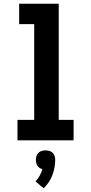

<svg xmlns="http://www.w3.org/2000/svg" viewBox="-20 -755 490 1033"><path d="M74 0V-110H164V-625H83V-735H296V-110H376V0ZM215 258 171 221Q184 207 193.5 190.5Q203 174 208 155Q200 153 193 148.5Q186 144 181.5 137Q177 130 175 122Q173 114 173 105Q173 95 176 85Q179 75 186.5 67.5Q194 60 204.5 57Q215 54 225 54Q235 54 245.5 57Q256 60 263.5 67.5Q271 75 274 85Q277 95 277 105Q277 127 273 147.5Q269 168 261.5 188Q254 208 242 225.5Q230 243 215 258Z"/></svg>

Font: Iosevka Etoile Extrabold
Style: Regular
Weight: 800
Designer: Belleve Invis
Foundry: Belleve Invis
Version: Version 22.1.2; ttfautohint (v1.8.4)